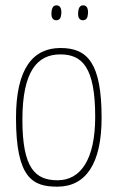

<svg xmlns="http://www.w3.org/2000/svg" viewBox="-20 -690 441 720"><path d="M40 -248C40 -21 103 10 195 10C301 10 361 -75 361 -248C361 -454 308 -510 207 -510C105 -510 40 -435 40 -248ZM64 -241C64 -423 120 -486 206 -486C287 -486 337 -440 337 -252C337 -93 283 -14 196 -14C112 -14 64 -59 64 -241ZM192 -670C180 -670 174 -661 173 -642C172 -625 177 -615 190 -614C204 -614 209 -623 210 -640C211 -659 205 -670 192 -670ZM292 -670C280 -670 274 -661 273 -642C272 -625 277 -615 290 -614C304 -614 309 -623 310 -640C311 -659 305 -670 292 -670Z"/></svg>

Font: Yanone Kaffeesatz Extra Light
Style: Regular
Weight: 200
Designer: Yanone (Cyrillic: Daniel Pouzeot & Huerta Tipografica)
Foundry: Yanone
Version: Version 1.100;PS 001.100;hotconv 1.0.70;makeotf.lib2.5.58329